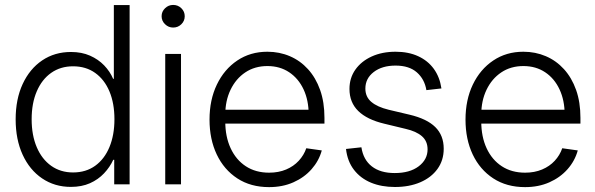

<svg xmlns="http://www.w3.org/2000/svg" viewBox="-20 -748 2416 779"><path d="M267.6 10.3Q201.7 10.3 150.9 -24.2Q100.1 -58.6 71.8 -120.4Q43.5 -182.1 43.5 -263.7Q43.5 -345.7 72 -407.2Q100.6 -468.8 151.1 -502.9Q201.7 -537.1 268.1 -537.1Q311.5 -537.1 345.2 -522.2Q378.9 -507.3 402.6 -482.7Q426.3 -458 439 -428.2H441.9V-727.5H505.9V0H443.4V-99.6H439.5Q425.8 -69.8 402.1 -44.7Q378.4 -19.5 345 -4.6Q311.5 10.3 267.6 10.3ZM276.4 -48.3Q328.6 -48.3 366.2 -75.4Q403.8 -102.5 424.1 -151.4Q444.3 -200.2 444.3 -264.2Q444.3 -328.6 424.1 -377Q403.8 -425.3 366.2 -452.1Q328.6 -479 276.4 -479Q225.6 -479 187.7 -452.4Q149.9 -425.8 129.2 -377.4Q108.4 -329.1 108.4 -264.2Q108.4 -199.2 129.2 -150.6Q149.9 -102.1 187.7 -75.2Q225.6 -48.3 276.4 -48.3Z M650.4 0V-529.3H714.4V0ZM682.6 -636.2Q663.6 -636.2 649.7 -649.7Q635.7 -663.1 635.7 -682.1Q635.7 -701.2 649.7 -714.6Q663.6 -728 682.6 -728Q702.1 -728 715.8 -714.6Q729.5 -701.2 729.5 -682.1Q729.5 -663.1 715.8 -649.7Q702.1 -636.2 682.6 -636.2Z M1071.8 11.2Q997.1 11.2 942.9 -24.2Q888.7 -59.6 859.4 -121.3Q830.1 -183.1 830.1 -262.7Q830.1 -342.8 859.9 -404.8Q889.6 -466.8 942.6 -502.4Q995.6 -538.1 1064.9 -538.1Q1113.8 -538.1 1156 -520Q1198.2 -502 1229.7 -467.3Q1261.2 -432.6 1278.8 -383.1Q1296.4 -333.5 1296.4 -270V-246.6H867.7V-302.7H1260.7L1232.4 -283.2Q1232.4 -340.8 1211.7 -385.3Q1190.9 -429.7 1153.3 -454.8Q1115.7 -480 1064.9 -480Q1013.7 -480 975.3 -454.3Q937 -428.7 915.5 -384Q894 -339.4 894 -282.7V-254.9Q894 -193.4 915.8 -146.5Q937.5 -99.6 977.3 -73.5Q1017.1 -47.4 1071.8 -47.4Q1110.4 -47.4 1140.9 -60.3Q1171.4 -73.2 1192.1 -95.7Q1212.9 -118.2 1222.7 -146.5L1285.6 -137.7Q1273.9 -95.2 1244.1 -61.5Q1214.4 -27.8 1170.4 -8.3Q1126.5 11.2 1071.8 11.2Z M1582.5 10.7Q1527.8 10.7 1485.4 -6.8Q1442.9 -24.4 1416.3 -58.8Q1389.6 -93.3 1383.8 -143.6L1446.3 -150.4Q1454.1 -99.6 1488.8 -72.8Q1523.4 -45.9 1581.5 -45.9Q1642.6 -45.9 1678.7 -73.2Q1714.8 -100.6 1714.8 -142.1Q1714.8 -175.3 1691.9 -195.3Q1668.9 -215.3 1626 -225.1L1539.1 -246.1Q1469.2 -262.7 1433.6 -297.6Q1397.9 -332.5 1397.9 -387.2Q1397.9 -431.6 1421.9 -465.6Q1445.8 -499.5 1488 -518.8Q1530.3 -538.1 1585 -538.1Q1637.2 -538.1 1676.5 -520Q1715.8 -502 1740 -468.8Q1764.2 -435.5 1771 -389.2L1710 -382.3Q1702.6 -426.8 1671.4 -454.3Q1640.1 -481.9 1585 -481.9Q1530.3 -481.9 1496.3 -455.8Q1462.4 -429.7 1462.4 -388.7Q1462.4 -355 1486.6 -334.5Q1510.7 -314 1557.1 -302.7L1641.6 -282.7Q1711.9 -266.1 1746.1 -232.4Q1780.3 -198.7 1780.3 -144.5Q1780.3 -97.7 1755.1 -62.7Q1730 -27.8 1685.3 -8.5Q1640.6 10.7 1582.5 10.7Z M2110.4 11.2Q2035.6 11.2 1981.4 -24.2Q1927.2 -59.6 1897.9 -121.3Q1868.7 -183.1 1868.7 -262.7Q1868.7 -342.8 1898.4 -404.8Q1928.2 -466.8 1981.2 -502.4Q2034.2 -538.1 2103.5 -538.1Q2152.3 -538.1 2194.6 -520Q2236.8 -502 2268.3 -467.3Q2299.8 -432.6 2317.4 -383.1Q2335 -333.5 2335 -270V-246.6H1906.2V-302.7H2299.3L2271 -283.2Q2271 -340.8 2250.2 -385.3Q2229.5 -429.7 2191.9 -454.8Q2154.3 -480 2103.5 -480Q2052.2 -480 2013.9 -454.3Q1975.6 -428.7 1954.1 -384Q1932.6 -339.4 1932.6 -282.7V-254.9Q1932.6 -193.4 1954.3 -146.5Q1976.1 -99.6 2015.9 -73.5Q2055.7 -47.4 2110.4 -47.4Q2148.9 -47.4 2179.4 -60.3Q2210 -73.2 2230.7 -95.7Q2251.5 -118.2 2261.2 -146.5L2324.2 -137.7Q2312.5 -95.2 2282.7 -61.5Q2252.9 -27.8 2209 -8.3Q2165 11.2 2110.4 11.2Z"/></svg>

Font: Inter 24pt Light
Style: Regular
Weight: 300
Designer: Rasmus Andersson
Foundry: rsms
Version: Version 4.001;git-66647c0bb